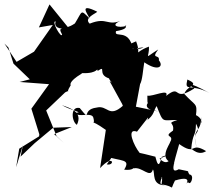

<svg xmlns="http://www.w3.org/2000/svg" viewBox="-44 -646 1002 869"><path d="M244 0 212 -30 165 -146 251 -228C285 -246 246 -212 276 -260C277 -260 261 -274 326 -313C319 -366 317 -369 231 -362C262 -365 250 -373 214 -365C214 -343 205 -246 295 -301C226 -277 316 -311 328 -315C403 -312 394 -344 398 -325C441 -353 393 -309 450 -291C449 -318 436 -281 482 -261L452 -279L509 -175L512 -167C447 -110 444 -172 393 -159C320 -150 374 -88 317 -157C273 -167 280 -95 304 -81C333 -140 271 -158 236 -170C281 -145 333 -137 302 -136C303 -110 375 -143 379 -111C390 -68 349 -119 435 -58L409 115C470 48 478 106 439 98C472 57 499 -10 537 16C503 -16 432 -7 436 62C505 85 549 72 518 122C591 130 552 78 561 116C599 107 636 164 648 121C660 136 638 195 710 193C647 193 719 149 663 153C754 174 748 113 686 163C701 102 649 147 712 172C670 133 698 134 687 189C754 196 721 224 748 171C844 142 782 204 807 178C819 199 838 145 814 144C797 123 828 134 765 120C726 142 740 102 767 6C846 62 815 -7 889 38C844 67 810 6 821 33C828 -50 842 -23 843 -86C873 -32 818 -63 847 22C819 -70 869 -40 866 -117C867 -61 884 -105 843 -125C850 -181 840 -166 790 -221C803 -261 865 -259 804 -286C790 -227 817 -271 904 -225C800 -283 804 -263 836 -246C734 -181 780 -269 708 -212C723 -247 648 -208 623 -213C625 -188 614 -156 660 -185C629 -202 583 -150 673 -142L571 -163L590 -265C601 -284 603 -330 609 -364C673 -320 698 -346 675 -373C680 -403 637 -375 672 -422C602 -378 633 -384 630 -435C550 -405 600 -387 572 -459C508 -434 524 -418 606 -432C566 -409 566 -456 558 -423C540 -522 471 -470 481 -505C567 -519 497 -545 528 -529C493 -517 445 -531 512 -556C439 -523 444 -572 362 -539C333 -565 393 -586 396 -593C307 -637 356 -579 361 -563C319 -604 331 -598 295 -540C243 -504 214 -532 237 -490C234 -469 186 -553 208 -549C199 -526 221 -509 266 -520L180 -626L132 -522L195 -533L110 -412L31 -366L-24 -449L-6 -431L17 -358L91 -287L45 -275L178 -265L98 -154L134 -38L133 -29L43 27L29 111L60 10L49 63L113 2L197 -68L281 -71L201 -39ZM623 -115C613 -209 640 -104 618 -99C656 -126 650 -145 665 -166C697 -86 687 -103 759 -103C706 -85 747 -95 739 -55C691 -22 746 -38 727 -5C723 11 669 77 745 94C725 45 725 118 678 72C769 36 760 37 688 64C674 121 667 92 659 63C680 69 605 49 588 46C562 14 526 -69 576 -50L651 -146L574 -160Z"/></svg>

Font: Hussar Lance
Style: Regular
Weight: 700
Foundry: Cannot Into Space Fonts, PlusOne Fonts
Version: Version 2.27